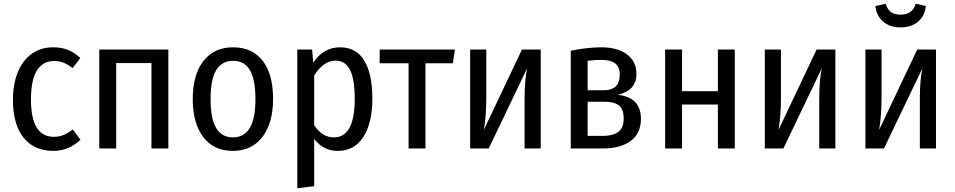

<svg xmlns="http://www.w3.org/2000/svg" viewBox="-20 -791 5087 1023"><path d="M408 -482 367 -428Q343 -447 319.5 -456.5Q296 -466 268 -466Q209 -466 177 -416Q145 -366 145 -260Q145 -62 267 -62Q295 -62 318 -71.5Q341 -81 368 -101L409 -46Q345 13 264 13Q163 13 106 -57Q49 -127 49 -259Q49 -345 75.5 -408Q102 -471 150 -505Q198 -539 263 -539Q306 -539 341 -525.5Q376 -512 408 -482Z M787 -455H599V0H509V-527H877V0H787Z M1435 -264Q1435 -135 1378 -61Q1321 13 1221 13Q1120 13 1063.5 -60Q1007 -133 1007 -263Q1007 -393 1064 -466Q1121 -539 1222 -539Q1323 -539 1379 -468Q1435 -397 1435 -264ZM1102 -263Q1102 -158 1132 -108.5Q1162 -59 1221 -59Q1280 -59 1310.5 -108.5Q1341 -158 1341 -264Q1341 -369 1311 -418Q1281 -467 1222 -467Q1163 -467 1132.5 -418Q1102 -369 1102 -263Z M1964 -265Q1964 -136 1916 -61.5Q1868 13 1780 13Q1741 13 1709 -3.5Q1677 -20 1654 -51V201L1564 212V-527H1643L1649 -457Q1704 -539 1792 -539Q1878 -539 1921 -468Q1964 -397 1964 -265ZM1870 -264Q1870 -371 1844.5 -419.5Q1819 -468 1768 -468Q1704 -468 1654 -389V-124Q1696 -59 1759 -59Q1870 -59 1870 -264Z M2393 -454H2247V0H2157V-454H2003V-527H2404Z M2861 0H2775V-262Q2775 -368 2789 -428L2584 0H2485V-527H2571V-270Q2571 -173 2558 -99L2761 -527H2861Z M3395 -158Q3395 -80 3340.5 -40Q3286 0 3193 0H3021V-521Q3115 -539 3183 -539Q3271 -539 3321 -501Q3371 -463 3371 -397Q3371 -309 3272 -286Q3395 -272 3395 -158ZM3111 -467V-310H3196Q3282 -310 3282 -392Q3282 -434 3258 -453Q3234 -472 3183 -472Q3151 -472 3111 -467ZM3303 -160Q3303 -209 3278 -229Q3253 -249 3200 -249H3111V-67H3193Q3245 -67 3274 -88Q3303 -109 3303 -160Z M3805 -234H3614V0H3524V-527H3614V-305H3805V-527H3895V0H3805Z M4431 0H4345V-262Q4345 -368 4359 -428L4154 0H4055V-527H4141V-270Q4141 -173 4128 -99L4331 -527H4431Z M4967 0H4881V-262Q4881 -368 4895 -428L4690 0H4591V-527H4677V-270Q4677 -173 4664 -99L4867 -527H4967ZM4644 -759 4699 -771Q4708 -741 4727 -727Q4746 -713 4778 -713Q4810 -713 4830 -727Q4850 -741 4859 -771L4913 -759Q4908 -706 4871.5 -675.5Q4835 -645 4778 -645Q4722 -645 4686 -675.5Q4650 -706 4644 -759Z"/></svg>

Font: Fira Sans Condensed
Style: Regular
Weight: 400
Width: 3
Designer: bBox Type GmbH & Carrois Corporate GbR & Edenspiekermann AG
Foundry: bBox Type GmbH & Carrois Corporate GbR & Edenspiekermann AG
Version: Version 4.301